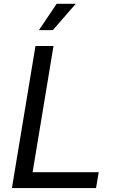

<svg xmlns="http://www.w3.org/2000/svg" viewBox="-20 -963 602 983"><path d="M41 0 161.6 -727.5H253.9L147 -81.5H485.4L471.7 0ZM179.2 -808.6 270 -943.4H367.7L250.5 -808.6Z"/></svg>

Font: Inter 16pt
Style: Italic
Weight: 400
Italic angle: -9.3988°
Version: Version 4.001;git-66647c0bb